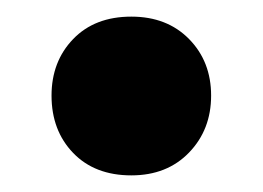

<svg xmlns="http://www.w3.org/2000/svg" viewBox="-20 -201 316 231"><path d="M42 -86Q42 -127 68 -154Q94 -181 138 -181Q181 -181 207.5 -154Q234 -127 234 -86Q234 -45 207.5 -17.5Q181 10 138 10Q94 10 68 -17Q42 -44 42 -86Z"/></svg>

Font: Taviraj ExtraBold
Style: Regular
Weight: 800
Designer: Katatrad Team
Foundry: CadsonDemak
Version: Version 1.001